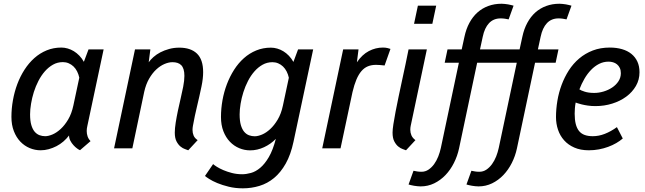

<svg xmlns="http://www.w3.org/2000/svg" viewBox="-20 -792 3441 1025"><path d="M315.9 -460.4Q287.1 -460.4 263.2 -447Q239.3 -433.6 219.7 -411.4Q200.2 -389.2 185.3 -360.4Q170.4 -331.5 160.6 -300.5Q150.9 -269.5 145.8 -238.5Q140.6 -207.5 140.6 -181.6Q140.6 -147 147.2 -124.5Q153.8 -102.1 165 -88.9Q176.3 -75.7 190.9 -70.3Q205.6 -64.9 221.2 -64.9Q238.3 -64.9 260.3 -74.2Q282.2 -83.5 304 -103.5Q325.7 -123.5 344 -154.3Q362.3 -185.1 371.6 -228.5L403.3 -377.4Q399.4 -395.5 391.6 -410.9Q383.8 -426.3 372.3 -437.3Q360.8 -448.2 346.4 -454.3Q332 -460.4 315.9 -460.4ZM41 -168Q41 -212.4 49.1 -257.3Q57.1 -302.2 72.5 -343.3Q87.9 -384.3 110.8 -419.9Q133.8 -455.6 163.3 -481.9Q192.9 -508.3 229.2 -523.2Q265.6 -538.1 307.6 -538.1Q324.2 -538.1 341.3 -533.2Q358.4 -528.3 374 -518.8Q389.6 -509.3 403.6 -494.9Q417.5 -480.5 427.7 -461.9L452.6 -528.3H533.2L446.3 -119.6Q444.8 -112.8 443.8 -106.2Q442.9 -99.6 442.9 -92.8Q442.9 -78.1 447.5 -64.2Q452.1 -50.3 463.4 -38.6L407.2 9.8Q401.4 7.8 391.6 0.7Q381.8 -6.3 372.1 -17.1Q362.3 -27.8 355.5 -41Q348.6 -54.2 348.6 -68.8Q335.4 -51.3 318.4 -36.6Q301.3 -22 281.5 -11.7Q261.7 -1.5 240.2 4.4Q218.8 10.3 196.8 10.3Q166.5 10.3 138.4 -1.5Q110.4 -13.2 88.6 -35.9Q66.9 -58.6 54 -91.8Q41 -125 41 -168Z M913.1 -84Q913.1 -106.4 918 -137.5Q922.9 -168.5 929.9 -201.7Q937 -234.9 944.8 -268.1Q952.6 -301.3 958 -329.1Q964.4 -362.3 964.4 -387.2Q964.4 -407.7 960 -421.9Q955.6 -436 947.3 -444.3Q939 -452.6 927.2 -456.3Q915.5 -460 900.9 -460Q880.4 -460 857.7 -450.2Q835 -440.4 814 -420.9Q793 -401.4 775.9 -371.6Q758.8 -341.8 750 -302.2L686.5 0H588.9L700.7 -528.3H782.7L773.9 -459.5Q783.2 -473.1 799.1 -487.3Q814.9 -501.5 835.9 -512.5Q856.9 -523.4 882.6 -530.5Q908.2 -537.6 937 -537.6Q998.5 -537.6 1031.5 -505.9Q1064.5 -474.1 1064.5 -406.7Q1064.5 -373 1055.7 -330.6Q1044.4 -276.4 1032 -225.1Q1019.5 -173.8 1009.8 -119.6Q1008.8 -114.3 1008.3 -108.9Q1007.8 -103.5 1007.8 -98.1Q1007.8 -82 1013.7 -68.1Q1019.5 -54.2 1035.2 -43.9L984.9 10.3Q979.5 7.8 967.5 3.9Q955.6 0 943.6 -9.8Q931.6 -19.5 922.4 -37.1Q913.1 -54.7 913.1 -84Z M1159.7 -167.5Q1159.7 -211.9 1167.7 -256.8Q1175.8 -301.8 1191.4 -342.8Q1207 -383.8 1229.7 -419.4Q1252.4 -455.1 1282 -481.4Q1311.5 -507.8 1347.9 -522.7Q1384.3 -537.6 1426.3 -537.6Q1442.9 -537.6 1460 -532.7Q1477.1 -527.8 1492.7 -518.3Q1508.3 -508.8 1522.2 -494.4Q1536.1 -480 1546.4 -461.4L1571.3 -528.3H1651.9L1546.9 -35.2Q1532.2 33.7 1505.4 81.3Q1478.5 128.9 1443.1 158.2Q1407.7 187.5 1365 200.4Q1322.3 213.4 1276.4 213.4Q1235.8 213.4 1201.2 204.8Q1166.5 196.3 1140.1 185.3Q1113.8 174.3 1096.7 163.3Q1079.6 152.3 1074.2 147.5L1117.7 84Q1123.5 89.4 1137.7 98.4Q1151.9 107.4 1172.4 116.2Q1192.9 125 1218.5 131.6Q1244.1 138.2 1272.9 138.2Q1294.4 138.2 1319.6 131.3Q1344.7 124.5 1369.1 104Q1393.6 83.5 1415.3 46.4Q1437 9.3 1452.6 -50.8Q1425.8 -22.9 1389.6 -6.1Q1353.5 10.7 1315.4 10.7Q1285.2 10.7 1257.1 -1Q1229 -12.7 1207.3 -35.4Q1185.5 -58.1 1172.6 -91.3Q1159.7 -124.5 1159.7 -167.5ZM1434.6 -460Q1405.8 -460 1381.8 -446.5Q1357.9 -433.1 1338.4 -410.9Q1318.8 -388.7 1304 -359.9Q1289.1 -331.1 1279.3 -300Q1269.5 -269 1264.4 -238Q1259.3 -207 1259.3 -181.2Q1259.3 -146.5 1265.9 -124Q1272.5 -101.6 1283.7 -88.4Q1294.9 -75.2 1309.6 -69.8Q1324.2 -64.5 1339.8 -64.5Q1356.9 -64.5 1378.9 -73.7Q1400.9 -83 1422.6 -103Q1444.3 -123 1462.6 -153.8Q1481 -184.6 1490.2 -228L1522 -377Q1518.1 -395 1510.3 -410.4Q1502.4 -425.8 1491 -436.8Q1479.5 -447.8 1465.1 -453.9Q1450.7 -460 1434.6 -460Z M2033.2 -442.4Q2022 -443.8 2008.8 -444.8Q1995.6 -445.8 1987.8 -445.8Q1963.4 -445.8 1944.1 -438Q1924.8 -430.2 1909.7 -412.6Q1894.5 -395 1882.8 -367.4Q1871.1 -339.8 1861.8 -300.3L1797.9 0H1700.2L1812 -528.3H1894L1885.3 -459.5Q1913.1 -500.5 1949 -519.3Q1984.9 -538.1 2024.4 -538.1Q2037.6 -538.1 2049.1 -535.4Q2060.5 -532.7 2064.5 -530.8Z M2172.4 -119.6Q2170.4 -110.4 2170.4 -99.1Q2170.4 -83.5 2176.5 -69.3Q2182.6 -55.2 2197.8 -43.9L2147.5 10.3Q2142.1 7.8 2130.1 3.9Q2118.2 0 2106.2 -9.8Q2094.2 -19.5 2085 -37.1Q2075.7 -54.7 2075.7 -84Q2075.7 -100.1 2080.1 -128.9Q2084.5 -157.7 2091.6 -194.8Q2098.6 -231.9 2107.7 -274.9Q2116.7 -317.9 2126.2 -361.8Q2135.7 -405.8 2144.8 -448.5Q2153.8 -491.2 2161.1 -528.3H2258.8ZM2288.1 -665H2190.4L2210.9 -761.7H2308.6Z M2738.8 -457H2527.3L2430.7 0Q2421.9 41 2403.3 77.9Q2384.8 114.7 2358.2 142.6Q2331.5 170.4 2297.9 186.8Q2264.2 203.1 2225.6 203.1Q2217.8 203.1 2208.5 202.1Q2199.2 201.2 2190.4 199.7Q2181.6 198.2 2173.8 196.3Q2166 194.3 2161.1 192.9L2187.5 119.6Q2196.3 121.6 2207 123.3Q2217.8 125 2230 125Q2250.5 125 2267.3 113.8Q2284.2 102.5 2297.4 84.5Q2310.5 66.4 2319.6 43.5Q2328.6 20.5 2333.5 -2.4L2429.7 -457H2354L2369.1 -528.3H2444.8L2459.5 -595.7Q2468.3 -637.2 2486.1 -670.2Q2503.9 -703.1 2529.1 -725.6Q2554.2 -748 2586.7 -760Q2619.1 -772 2657.2 -772Q2665 -772 2674.3 -771Q2683.6 -770 2692.4 -768.6Q2701.2 -767.1 2708.7 -765.1Q2716.3 -763.2 2721.7 -761.7L2695.3 -688.5Q2686.5 -690.4 2675.8 -692.1Q2665 -693.8 2652.8 -693.8Q2614.7 -693.8 2590.8 -668.5Q2566.9 -643.1 2557.1 -595.7L2542.5 -528.3H2753.9L2768.6 -595.7Q2777.3 -637.2 2795.2 -670.2Q2813 -703.1 2838.1 -725.6Q2863.3 -748 2895.8 -760Q2928.2 -772 2966.3 -772Q2974.1 -772 2983.4 -771Q2992.7 -770 3001.5 -768.6Q3010.3 -767.1 3017.8 -765.1Q3025.4 -763.2 3030.8 -761.7L3004.4 -688.5Q2995.6 -690.4 2984.9 -692.1Q2974.1 -693.8 2961.9 -693.8Q2923.8 -693.8 2899.9 -668.5Q2876 -643.1 2866.2 -595.7L2851.6 -528.3H2961.4L2946.3 -457H2836.4L2739.7 0Q2731 41 2712.4 77.9Q2693.8 114.7 2667.2 142.6Q2640.6 170.4 2606.9 186.8Q2573.2 203.1 2534.7 203.1Q2526.9 203.1 2517.6 202.1Q2508.3 201.2 2499.5 199.7Q2490.7 198.2 2482.9 196.3Q2475.1 194.3 2470.2 192.9L2496.6 119.6Q2505.4 121.6 2516.1 123.3Q2526.9 125 2539.1 125Q2559.6 125 2576.4 113.8Q2593.3 102.5 2606.4 84.5Q2619.6 66.4 2628.7 43.5Q2637.7 20.5 2642.6 -2.4Z M3144.5 -64.9Q3176.8 -64.9 3208.7 -77.4Q3240.7 -89.8 3273.4 -113.3L3304.7 -52.7Q3289.6 -39.6 3269.8 -28.1Q3250 -16.6 3226.8 -8.1Q3203.6 0.5 3177.5 5.4Q3151.4 10.3 3123.5 10.3Q3079.1 10.3 3046.1 -4.2Q3013.2 -18.6 2991.5 -43Q2969.7 -67.4 2959 -99.4Q2948.2 -131.3 2948.2 -167Q2948.2 -209.5 2955.6 -253.7Q2962.9 -297.9 2978.3 -339.1Q2993.7 -380.4 3016.8 -416.5Q3040 -452.6 3072 -479.7Q3104 -506.8 3144.8 -522.5Q3185.5 -538.1 3235.4 -538.1Q3271.5 -538.1 3300.8 -529.5Q3330.1 -521 3350.8 -504.2Q3371.6 -487.3 3382.8 -462.9Q3394 -438.5 3394 -406.2Q3394 -366.2 3374.8 -333Q3355.5 -299.8 3323 -275.9Q3290.5 -252 3248 -238.8Q3205.6 -225.6 3159.2 -225.6Q3137.2 -225.6 3118.7 -228.3Q3100.1 -231 3086.4 -234.4Q3072.8 -237.8 3064.2 -240.7Q3055.7 -243.7 3053.2 -244.6Q3050.3 -229 3049.1 -213.9Q3047.9 -198.7 3047.9 -185.1Q3047.9 -152.8 3053.7 -129.9Q3059.6 -106.9 3071.3 -92.5Q3083 -78.1 3101.3 -71.5Q3119.6 -64.9 3144.5 -64.9ZM3229 -462.9Q3201.7 -462.9 3178.2 -450.9Q3154.8 -439 3135.3 -418.7Q3115.7 -398.4 3100.1 -371.6Q3084.5 -344.7 3073.2 -314.9Q3081.1 -309.1 3101.8 -302.5Q3122.6 -295.9 3152.3 -295.9Q3177.2 -295.9 3202.4 -303.5Q3227.5 -311 3248 -324.7Q3268.6 -338.4 3281.5 -357.9Q3294.4 -377.4 3294.4 -401.4Q3294.4 -417.5 3288.8 -429.2Q3283.2 -440.9 3273.9 -448.5Q3264.6 -456.1 3252.9 -459.5Q3241.2 -462.9 3229 -462.9Z"/></svg>

Font: Ufes Sans
Style: Italic
Weight: 400
Designer: Ricardo Esteves & Filipe Motta
Foundry: ProDesignUfes - Ricardo Esteves, Filipe Motta
Version: Version 2.0